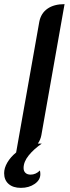

<svg xmlns="http://www.w3.org/2000/svg" viewBox="-38 -729 338 928"><path d="M76 83Q76 98 85 106.5Q94 115 110 115Q135 115 155 95Q157 105 157 113Q157 141 129.5 160Q102 179 63 179Q25 179 3.5 160Q-18 141 -18 108Q-18 83 -2.5 56.5Q13 30 40 8L152 -624Q160 -665 191.5 -687Q223 -709 274 -709L162 -76Q158 -54 145 -35H164Q125 -8 100.5 22.5Q76 53 76 83Z"/></svg>

Font: K2D Medium
Style: Italic
Weight: 500
Italic angle: -10°
Designer: Katatrad Aksorn Co.,Ltd.
Foundry: Cadson Demak Co.,Ltd.
Version: Version 1.000; ttfautohint (v1.6)